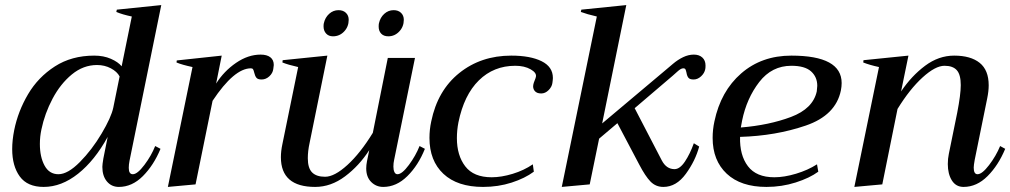

<svg xmlns="http://www.w3.org/2000/svg" viewBox="-20 -726 3978 756"><path d="M28 -139Q28 -174 36 -214Q51 -288 90.5 -355Q130 -422 196 -464.5Q262 -507 351 -507Q388 -507 416.5 -494.5Q445 -482 459 -465L499 -661Q461 -669 438 -679L440 -688L615 -706L490 -93Q487 -78 487 -65Q487 -40 503 -40Q521 -40 548.5 -76.5Q576 -113 591 -151L612 -140Q585 -75 542.5 -32.5Q500 10 448 10Q419 10 401 -11.5Q383 -33 383 -69Q383 -78 387 -102L404 -187Q353 -94 287.5 -42Q222 10 152 10Q88 10 58 -31Q28 -72 28 -139ZM426 -302 451 -425Q441 -444 416.5 -457Q392 -470 362 -470Q308 -470 263 -433Q218 -396 187 -337.5Q156 -279 143 -216Q137 -188 137 -159Q137 -108 155.5 -74Q174 -40 210 -40Q247 -40 294.5 -88Q342 -136 380 -200Q418 -264 426 -302Z M1058 -470Q1058 -466 1056 -454Q1054 -438 1040.5 -425.5Q1027 -413 1010 -413Q995 -413 989.5 -420Q984 -427 981 -440Q979 -449 976.5 -453Q974 -457 968 -457Q902 -457 817 -329L750 0L641 10L738 -462Q696 -471 675 -480L676 -488L853 -507L831 -397Q862 -446 909.5 -478.5Q957 -511 1006 -511Q1031 -511 1044.5 -500.5Q1058 -490 1058 -470Z M1254 -622Q1254 -630 1255 -634Q1260 -657 1276 -671.5Q1292 -686 1313 -686Q1331 -686 1342 -675.5Q1353 -665 1353 -648Q1353 -621 1335 -602Q1317 -583 1291 -583Q1274 -583 1264 -594Q1254 -605 1254 -622ZM1471 -621Q1471 -630 1472 -634Q1477 -657 1493 -671.5Q1509 -686 1530 -686Q1548 -686 1559 -675.5Q1570 -665 1570 -648Q1570 -621 1552 -602Q1534 -583 1509 -583Q1491 -583 1481 -593.5Q1471 -604 1471 -621ZM1653 -140Q1627 -75 1584 -32.5Q1541 10 1489 10Q1461 10 1441.5 -9.5Q1422 -29 1422 -63Q1422 -76 1425 -91L1434 -135Q1394 -73 1338.5 -31.5Q1283 10 1221 10Q1086 10 1086 -107Q1086 -131 1092 -159L1154 -462Q1114 -471 1092 -480L1093 -489L1269 -507L1199 -163Q1192 -131 1192 -103Q1192 -64 1209 -47Q1226 -30 1260 -30Q1297 -30 1348 -76.5Q1399 -123 1448 -203L1507 -498H1614L1532 -97Q1529 -84 1529 -70Q1529 -57 1533 -48.5Q1537 -40 1545 -40Q1563 -40 1590 -76.5Q1617 -113 1632 -151Z M1671 -183Q1671 -216 1678 -248Q1703 -370 1788.5 -438.5Q1874 -507 1993 -507Q2068 -507 2112.5 -485Q2157 -463 2157 -419Q2157 -413 2155 -399Q2153 -384 2140 -371Q2127 -358 2111 -358Q2093 -358 2085 -368.5Q2077 -379 2080 -393Q2081 -399 2085 -408.5Q2089 -418 2090 -423Q2094 -439 2069.5 -453Q2045 -467 2009 -467Q1924 -467 1865.5 -409.5Q1807 -352 1785 -244Q1779 -213 1779 -182Q1779 -114 1812 -71Q1845 -28 1916 -28Q1954 -28 1998.5 -41.5Q2043 -55 2078 -79L2082 -50Q2047 -24 1994.5 -7Q1942 10 1882 10Q1781 10 1726 -41.5Q1671 -93 1671 -183Z M2758 -468Q2758 -459 2757 -454Q2754 -438 2740.5 -425.5Q2727 -413 2711 -413Q2696 -413 2690.5 -420Q2685 -427 2683 -440Q2681 -449 2679 -453Q2677 -457 2670 -457Q2661 -457 2647 -444Q2633 -431 2629 -428L2479 -300L2586 -94Q2604 -60 2636 -60Q2657 -60 2677 -90Q2697 -120 2712 -162L2733 -149Q2718 -93 2680.5 -41.5Q2643 10 2592 10Q2562 10 2541.5 -11Q2521 -32 2497 -78L2411 -241L2339 -180L2302 0L2192 10L2330 -661Q2291 -670 2267 -679L2269 -688L2446 -706L2351 -240L2603 -452Q2609 -457 2629 -474Q2649 -491 2670 -501Q2691 -511 2712 -511Q2733 -511 2745.5 -499.5Q2758 -488 2758 -468Z M3294 -399Q3294 -385 3291 -370Q3271 -272 3152.5 -231.5Q3034 -191 2894 -187Q2892 -115 2925 -71.5Q2958 -28 3029 -28Q3068 -28 3114.5 -42Q3161 -56 3197 -79L3202 -50Q3168 -25 3113 -7.5Q3058 10 2998 10Q2897 10 2841.5 -42Q2786 -94 2786 -183Q2786 -216 2793 -248Q2818 -367 2898.5 -437Q2979 -507 3096 -507Q3294 -507 3294 -399ZM3198 -388Q3198 -423 3173.5 -445Q3149 -467 3096 -467Q3019 -467 2969.5 -403Q2920 -339 2902 -251L2897 -224Q3008 -233 3094.5 -265.5Q3181 -298 3196 -366Q3198 -382 3198 -388Z M3938 -140Q3911 -75 3868.5 -32.5Q3826 10 3774 10Q3744 10 3728 -15.5Q3712 -41 3712 -80Q3712 -101 3716 -120L3749 -282Q3763 -354 3763 -391Q3763 -432 3747.5 -449.5Q3732 -467 3699 -467Q3663 -467 3612.5 -421Q3562 -375 3514 -297L3454 0L3344 10L3441 -462Q3404 -470 3379 -480L3380 -489L3557 -507L3528 -366Q3569 -427 3622.5 -467Q3676 -507 3737 -507Q3802 -507 3837.5 -478.5Q3873 -450 3873 -390Q3873 -367 3867 -338L3818 -97Q3814 -75 3814 -66Q3814 -40 3829 -40Q3847 -40 3874.5 -76Q3902 -112 3918 -151Z"/></svg>

Font: Trirong Medium
Style: Italic
Weight: 500
Italic angle: -12°
Designer: Katatrad Team
Foundry: CadsonDemak
Version: Version 1.001